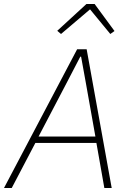

<svg xmlns="http://www.w3.org/2000/svg" viewBox="-36 -946 657 966"><path d="M526 0H489L449 -227H142L23 0H-16L352 -698H400ZM444 -259 395 -534 372 -661H368L302 -534L158 -259ZM399 -926H440L540 -790L519 -775L417 -899L271 -775L252 -791Z"/></svg>

Font: IBM Plex Sans ExtraLight
Style: Italic
Weight: 250
Italic angle: -11.31°
Designer: Mike Abbink, Paul van der Laan, Pieter van Rosmalen
Foundry: Bold Monday
Version: Version 3.201